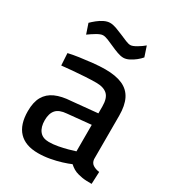

<svg xmlns="http://www.w3.org/2000/svg" viewBox="-176 -825 860 941"><g transform="rotate(30 254.0 -355.0)"><path d="M182 10Q111 10 74 -29Q37 -68 37 -144Q37 -195 55 -226.5Q73 -258 108.5 -274Q144 -290 197 -293L342 -307V-346Q342 -393 321 -412.5Q300 -432 258 -432Q232 -432 197 -430Q162 -428 128 -425Q94 -422 67 -419L63 -487Q88 -493 122.5 -498Q157 -503 195 -507Q233 -511 265 -511Q324 -511 362 -494Q400 -477 418 -441Q436 -405 436 -348V-102Q438 -82 452.5 -72.5Q467 -63 489 -60L486 9Q472 9 458 8.5Q444 8 432 6Q420 4 409 1Q393 -3 380.5 -10.5Q368 -18 357 -28Q339 -20 310 -11Q281 -2 248 4Q215 10 182 10ZM201 -64Q226 -64 252.5 -69Q279 -74 303 -80.5Q327 -87 342 -92V-242L209 -229Q167 -226 149 -205.5Q131 -185 131 -147Q131 -108 148.5 -86Q166 -64 201 -64ZM311 -604Q296 -604 276.5 -611Q257 -618 237.5 -627Q218 -636 200.5 -643Q183 -650 171 -650Q158 -650 135.5 -636.5Q113 -623 97 -611L78 -667Q89 -678 104.5 -690.5Q120 -703 137.5 -711.5Q155 -720 171 -720Q187 -720 206.5 -713Q226 -706 245.5 -697.5Q265 -689 282 -682Q299 -675 310 -675Q322 -675 344 -688Q366 -701 381 -714L400 -657Q390 -645 375 -633Q360 -621 343 -612.5Q326 -604 311 -604Z"/></g></svg>

Font: Cairo Play SemiBold
Style: Regular
Weight: 600
Designer: Mohamed Gaber, Accademia di Belle Arti di Urbino
Foundry: Kief Type Foundry, Accademia di Belle Arti di Urbino
Version: Version 3.130;gftools[0.9.24]